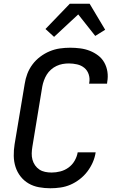

<svg xmlns="http://www.w3.org/2000/svg" viewBox="-20 -998 640 1026"><path d="M249 8Q218 8 188 2.5Q158 -3 133 -17.5Q108 -32 90 -55Q72 -78 63 -106Q54 -134 53.5 -165Q53 -196 58 -227L112 -550Q116 -577 126 -603.5Q136 -630 153.5 -653.5Q171 -677 195 -695Q219 -713 245.5 -724Q272 -735 299.5 -739Q327 -743 355 -743Q382 -743 409 -739.5Q436 -736 460 -726.5Q484 -717 504.5 -701.5Q525 -686 537.5 -663.5Q550 -641 554 -614.5Q558 -588 553 -560L552 -551H456L457 -556Q461 -579 454 -600.5Q447 -622 430.5 -635.5Q414 -649 392 -654Q370 -659 348 -659Q331 -659 314.5 -656Q298 -653 282 -645.5Q266 -638 252.5 -626Q239 -614 230 -599.5Q221 -585 215 -568.5Q209 -552 206 -536L153 -214Q150 -196 149.5 -178.5Q149 -161 153.5 -144.5Q158 -128 167.5 -114.5Q177 -101 190.5 -92Q204 -83 221 -79.5Q238 -76 256 -76Q279 -76 302.5 -82Q326 -88 346 -102.5Q366 -117 378.5 -138.5Q391 -160 395 -183V-184H491V-183Q487 -156 475.5 -130Q464 -104 446.5 -81Q429 -58 405.5 -40Q382 -22 356.5 -11Q331 0 303.5 4Q276 8 249 8ZM269 -801 223 -843 353 -978H459L542 -839L489 -806L398 -921Z"/></svg>

Font: Iosevka Aile Medium Oblique
Style: Regular
Weight: 500
Italic angle: -9°
Designer: Belleve Invis
Foundry: Belleve Invis
Version: Version 31.1.0; ttfautohint (v1.8.4)